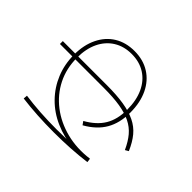

<svg xmlns="http://www.w3.org/2000/svg" viewBox="-187 -1010 1254 1254"><g transform="rotate(-45 440.0 -383.5)"><path d="M94.4 -117.8Q76.7 -254.4 76.7 -411.1Q76.7 -568.9 94.4 -705.6L122.2 -703.3Q103.3 -568.9 103.3 -411.1Q103.3 -366.7 105 -323.9Q106.7 -281.1 110 -238.9L93.3 -248.9Q102.2 -340 136.7 -418.9Q171.1 -497.8 230 -555.6Q288.9 -613.3 365 -644.4Q441.1 -675.6 530 -675.6Q618.9 -675.6 686.1 -642.8Q753.3 -610 789.4 -551.1Q825.6 -492.2 825.6 -412.2Q825.6 -332.2 788.3 -272.8Q751.1 -213.3 682.8 -180.6Q614.4 -147.8 520 -147.8Q425.6 -147.8 357.8 -186.7Q290 -225.6 242.2 -310L265.6 -326.7Q310 -247.8 370.6 -211.7Q431.1 -175.6 520 -175.6Q605.6 -175.6 668.3 -204.4Q731.1 -233.3 765 -286.7Q798.9 -340 798.9 -412.2Q798.9 -483.3 765.6 -536.7Q732.2 -590 671.7 -618.9Q611.1 -647.8 530 -647.8Q430 -647.8 349.4 -607.2Q268.9 -566.7 212.8 -493.9Q156.7 -421.1 132.2 -325.6Q107.8 -230 122.2 -121.1ZM323.3 0Q378.9 -25.6 414.4 -55.6Q450 -85.6 471.7 -129.4Q493.3 -173.3 503.3 -235Q513.3 -296.7 513.3 -384.4V-790H540V-384.4Q540 -292.2 529.4 -226.7Q518.9 -161.1 496.1 -113.9Q473.3 -66.7 434.4 -34.4Q395.6 -2.2 336.7 23.3Z"/></g></svg>

Font: Paperlogy 1 Thin
Style: Regular
Weight: 250
Designer: redesigned by Lee Juim, glyphs from Gmarket Sans & Montserrat
Foundry: PT&
Version: Version 1.001